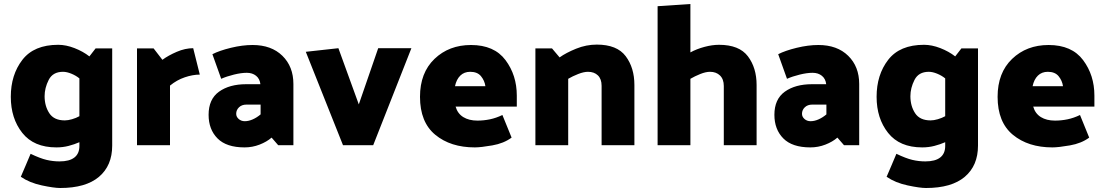

<svg xmlns="http://www.w3.org/2000/svg" viewBox="-20 -726 5524 960"><path d="M203 -245Q203 -196 226.5 -160Q250 -124 304 -124Q320 -124 340.5 -130Q361 -136 377 -145V-334Q360 -348 337 -357.5Q314 -367 295 -367Q244 -367 223.5 -326.5Q203 -286 203 -245ZM541 -484V2Q541 102 475 158Q409 214 281 214Q250 214 189 201Q128 188 84 158Q96 130 108.5 101Q121 72 133 43Q181 66 213 73.5Q245 81 278 81Q327 81 352 61.5Q377 42 377 4V-15Q352 -4 323 3.5Q294 11 262 11Q149 11 91.5 -61.5Q34 -134 34 -242Q34 -352 92 -427Q150 -502 271 -502Q310 -502 352.5 -485.5Q395 -469 427 -444L458 -484Z M946 -485 979 -353Q944 -353 904 -339.5Q864 -326 830 -298V0H665V-484H748L792 -427Q822 -449 864 -467Q906 -485 946 -485Z M1204 -120Q1223 -120 1243.5 -129Q1264 -138 1283 -154V-203H1212Q1189 -203 1175 -189.5Q1161 -176 1161 -157Q1161 -142 1173.5 -131Q1186 -120 1204 -120ZM1243 -501Q1337 -501 1392 -447Q1447 -393 1447 -306V0H1371L1338 -38Q1314 -17 1278 -3Q1242 11 1203 11Q1112 11 1067.5 -34Q1023 -79 1023 -152Q1023 -230 1075 -267.5Q1127 -305 1211 -305H1282Q1279 -332 1260.5 -347Q1242 -362 1214 -362Q1186 -362 1149.5 -353Q1113 -344 1086 -332L1042 -455Q1077 -473 1134.5 -487Q1192 -501 1243 -501Z M1695 0 1509 -467 1672 -485 1774 -204 1871 -485H2037L1846 0Z M2335 -501Q2451 -501 2507.5 -425.5Q2564 -350 2564 -248V-193H2258Q2268 -158 2296.5 -140.5Q2325 -123 2367 -123Q2399 -123 2430 -129.5Q2461 -136 2492 -151L2538 -38Q2499 -9 2441.5 1Q2384 11 2354 11Q2233 11 2156.5 -52Q2080 -115 2080 -242Q2080 -362 2152.5 -431.5Q2225 -501 2335 -501ZM2331 -367Q2301 -367 2281.5 -348Q2262 -329 2255 -295H2407Q2403 -323 2385 -345Q2367 -367 2331 -367Z M2964 -503Q3065 -503 3108.5 -445Q3152 -387 3152 -301V0H2988V-297Q2988 -331 2969.5 -349Q2951 -367 2920 -367Q2899 -367 2871 -356Q2843 -345 2821 -332V0H2657V-484H2740L2778 -439Q2810 -462 2860.5 -482.5Q2911 -503 2964 -503Z M3575 -502Q3676 -502 3719.5 -444.5Q3763 -387 3763 -301V0H3599V-296Q3599 -330 3580 -348.5Q3561 -367 3530 -367Q3509 -367 3481.5 -356Q3454 -345 3432 -332V0H3268V-695L3432 -706V-464Q3463 -481 3502 -491.5Q3541 -502 3575 -502Z M4033 -120Q4052 -120 4072.5 -129Q4093 -138 4112 -154V-203H4041Q4018 -203 4004 -189.5Q3990 -176 3990 -157Q3990 -142 4002.5 -131Q4015 -120 4033 -120ZM4072 -501Q4166 -501 4221 -447Q4276 -393 4276 -306V0H4200L4167 -38Q4143 -17 4107 -3Q4071 11 4032 11Q3941 11 3896.5 -34Q3852 -79 3852 -152Q3852 -230 3904 -267.5Q3956 -305 4040 -305H4111Q4108 -332 4089.5 -347Q4071 -362 4043 -362Q4015 -362 3978.5 -353Q3942 -344 3915 -332L3871 -455Q3906 -473 3963.5 -487Q4021 -501 4072 -501Z M4532 -245Q4532 -196 4555.5 -160Q4579 -124 4633 -124Q4649 -124 4669.5 -130Q4690 -136 4706 -145V-334Q4689 -348 4666 -357.5Q4643 -367 4624 -367Q4573 -367 4552.5 -326.5Q4532 -286 4532 -245ZM4870 -484V2Q4870 102 4804 158Q4738 214 4610 214Q4579 214 4518 201Q4457 188 4413 158Q4425 130 4437.5 101Q4450 72 4462 43Q4510 66 4542 73.5Q4574 81 4607 81Q4656 81 4681 61.5Q4706 42 4706 4V-15Q4681 -4 4652 3.5Q4623 11 4591 11Q4478 11 4420.5 -61.5Q4363 -134 4363 -242Q4363 -352 4421 -427Q4479 -502 4600 -502Q4639 -502 4681.5 -485.5Q4724 -469 4756 -444L4787 -484Z M5223 -501Q5339 -501 5395.5 -425.5Q5452 -350 5452 -248V-193H5146Q5156 -158 5184.5 -140.5Q5213 -123 5255 -123Q5287 -123 5318 -129.5Q5349 -136 5380 -151L5426 -38Q5387 -9 5329.5 1Q5272 11 5242 11Q5121 11 5044.5 -52Q4968 -115 4968 -242Q4968 -362 5040.5 -431.5Q5113 -501 5223 -501ZM5219 -367Q5189 -367 5169.5 -348Q5150 -329 5143 -295H5295Q5291 -323 5273 -345Q5255 -367 5219 -367Z"/></svg>

Font: Palanquin Dark SemiBold
Style: Regular
Weight: 600
Designer: Pria Ravichandran
Version: Version 1.001